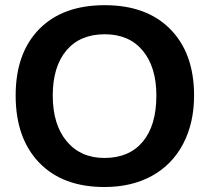

<svg xmlns="http://www.w3.org/2000/svg" viewBox="-20 -719 817 748"><path d="M736.1 -347Q736.1 -239.8 693.4 -158.4Q650.6 -77.1 571.7 -33.7Q492.8 9.6 386.7 9.6Q224.1 9.6 132.5 -85.5Q41 -180.7 41 -347Q41 -512 132.5 -605.4Q224.1 -698.8 388 -698.8Q551.8 -698.8 644 -604.8Q736.1 -510.8 736.1 -347ZM589.2 -347Q589.2 -457.8 536.1 -521.7Q483.1 -585.5 388 -585.5Q291.6 -585.5 238.6 -522.3Q185.5 -459 185.5 -347Q185.5 -233.7 239.8 -168.7Q294 -103.6 386.7 -103.6Q483.1 -103.6 536.1 -166.9Q589.2 -230.1 589.2 -347Z"/></svg>

Font: Ramabhadra
Style: Regular
Weight: 400
Designer: Purushoth Kumar Guthula
Foundry: Andhrapradesh Society for Knowledge Networks
Version: Version 1.0.5; ttfautohint (vUNKNOWN) -l 7 -r 28 -G 50 -x 13